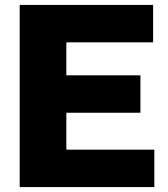

<svg xmlns="http://www.w3.org/2000/svg" viewBox="-20 -760 683 780"><path d="M60 0V-740H602V-588H249.5V-152H607V0ZM172.5 -302V-454H550.5V-302Z"/></svg>

Font: Encode Sans Condensed Thin ExtraBold
Style: Regular
Weight: 800
Version: Version 3.002